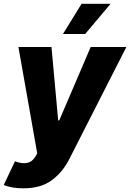

<svg xmlns="http://www.w3.org/2000/svg" viewBox="-41 -795 691 1019"><path d="M-21.3 187.1 38.4 61.1Q63.9 71 87.7 71Q105.8 71 120.6 63Q135.3 55 146.7 35.9L156.6 19.2L56.8 -545.5H232.2L267.8 -155.9H273.4L440.3 -545.5H629.6L325.3 52.2Q290.8 119.3 233.3 161.9Q175.8 204.5 82.4 204.5Q51.1 204.5 24.5 199.8Q-2.1 195 -21.3 187.1ZM293.3 -614.7 392 -774.9H545.8L411.2 -614.7Z"/></svg>

Font: Inter P Extra Bold
Style: Italic
Weight: 800
Italic angle: 9.39999°
Designer: Rasmus Andersson
Foundry: rsms
Version: Version 3.018;git-588b23468